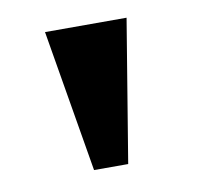

<svg xmlns="http://www.w3.org/2000/svg" viewBox="-45 -760 380 371"><g transform="rotate(-10 145.0 -574.5)"><path d="M112 -435H179L225 -714H65Z"/></g></svg>

Font: Noto Serif Bengali SemiCondensed Black
Style: Regular
Weight: 900
Width: 4
Designer: Juan Bruce, Universal Thirst, Indian Type Foundry and the Monotype Design Team.
Foundry: Monotype Imaging Inc.
Version: Version 2.003